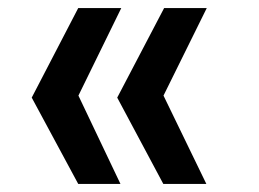

<svg xmlns="http://www.w3.org/2000/svg" viewBox="-20 -513 640 475"><path d="M173.5 -58 58.5 -271.5 173.5 -493H280L174 -276.5L278 -58ZM384 -58 270 -271.5 386 -493H491.5L384.5 -276.5L490.5 -58Z"/></svg>

Font: JuliaMono SemiBold
Style: Regular
Weight: 600
Monospace: yes
Designer: cormullion
Foundry: corm
Version: Version 0.055; ttfautohint (v1.8.4)